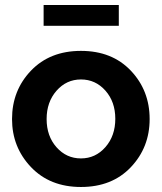

<svg xmlns="http://www.w3.org/2000/svg" viewBox="-20 -736 646 766"><path d="M154 -633V-716H454V-633ZM28 -261Q28 -375 103.5 -454Q179 -533 303 -533Q427 -533 502 -454Q577 -375 577 -261Q577 -148 502 -69Q427 10 303 10Q179 10 103.5 -69.5Q28 -149 28 -261ZM205.5 -148.5Q245 -104 303 -104Q361 -104 400.5 -149Q440 -194 440 -262Q440 -330 400.5 -374.5Q361 -419 303 -419Q245 -419 205.5 -374Q166 -329 166 -261Q166 -193 205.5 -148.5Z"/></svg>

Font: Raleway-v4020
Style: Bold
Weight: 700
Designer: Matt McInerney, Pablo Impallari, Rodrigo Fuenzalida
Foundry: Matt McInerney, Pablo Impallari, Rodrigo Fuenzalida
Version: Version 4.020;PS 004.020;hotconv 1.0.88;makeotf.lib2.5.64775